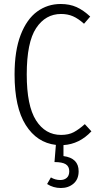

<svg xmlns="http://www.w3.org/2000/svg" viewBox="-20 -716 495 962"><path d="M298 11V66Q374 76 374 142Q374 182 348.5 204Q323 226 285 226Q247 226 216 206L235 173Q257 186 282 186Q302 186 314.5 175Q327 164 327 142Q327 118 309.5 107Q292 96 253 96L260 10Q165 -1 109 -89.5Q53 -178 53 -343Q53 -462 83.5 -541Q114 -620 166 -658Q218 -696 284 -696Q329 -696 363.5 -680.5Q398 -665 432 -633L401 -597Q372 -623 345.5 -634.5Q319 -646 286 -646Q208 -646 161 -575Q114 -504 114 -343Q114 -186 160.5 -113Q207 -40 286 -40Q324 -40 350 -54Q376 -68 405 -94L438 -58Q378 6 298 11Z"/></svg>

Font: Fira Sans Extra Condensed Light
Style: Regular
Weight: 300
Width: 1
Designer: Carrois Corporate & Edenspiekermann AG
Foundry: Carrois Corporate GbR & Edenspiekermann AG
Version: Version 4.203